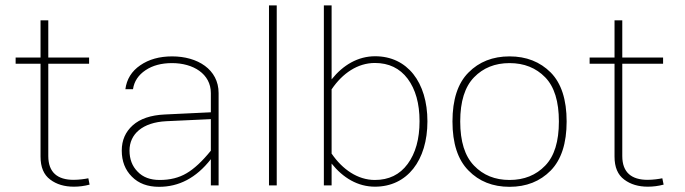

<svg xmlns="http://www.w3.org/2000/svg" viewBox="-20 -701 2591 726"><path d="M314 -26.9C302.2 -24.4 279.3 -21 258.3 -21C197.8 -21 162.6 -48.8 162.6 -110.8V-460H316.9V-483.4H162.6V-624H133.3V-483.4H39.1V-460H133.3V-108.9C133.3 -68.8 145.5 -40 169.9 -22C193.8 -3.9 223.6 4.9 259.3 4.9C279.3 4.9 298.8 2.4 318.8 -2.9Z M806.6 -349.1C806.6 -438.5 727.1 -487.8 630.9 -487.8C583 -487.8 543 -476.6 510.3 -454.1C477.5 -431.6 459 -401.4 454.1 -363.8H482.9C487.3 -393.6 503.4 -417.5 530.3 -435.5C557.1 -453.6 590.8 -462.4 630.4 -462.4C710.4 -462.4 777.3 -421.9 777.3 -349.1V-276.4L603 -268.1C549.8 -265.6 509.8 -252 481.9 -227.1C454.1 -202.1 440.4 -170.4 440.4 -131.8C440.4 -91.3 453.1 -58.6 478.5 -33.2C503.9 -7.3 538.1 5.4 581.5 5.4C655.8 5.4 721.2 -27.3 777.3 -99.1V0H806.6ZM469.7 -131.8C469.7 -193.8 518.6 -238.3 608.9 -242.7L777.3 -250.5V-131.3C744.6 -90.8 713.9 -62.5 685.5 -45.9C656.7 -28.8 623 -20.5 584 -20.5C548.3 -20.5 520.5 -30.8 500.5 -51.8C480 -72.3 469.7 -99.1 469.7 -131.8Z M1026.4 -680.7H997.1V0H1026.4Z M1233.9 -82.5C1277.3 -28.3 1333 4.9 1397.9 4.9C1520 4.9 1596.2 -94.7 1596.2 -242.2C1596.2 -390.1 1520 -488.3 1398.4 -488.3C1333.5 -488.3 1277.3 -455.1 1233.9 -400.9V-680.7H1204.6V0H1233.9ZM1233.9 -119.1V-364.3L1234.4 -363.8C1274.9 -423.8 1332.5 -462.9 1397.5 -462.9C1450.2 -462.9 1491.7 -442.9 1521.5 -403.3C1551.3 -363.3 1566.4 -309.6 1566.4 -242.7C1566.4 -175.3 1551.3 -121.6 1521.5 -81.1C1491.7 -40.5 1450.2 -20.5 1397.5 -20.5C1332.5 -20.5 1274.9 -60.5 1234.4 -119.6Z M1906.7 -487.8C1843.3 -487.8 1791.5 -467.3 1751.5 -426.8C1710.9 -386.2 1690.9 -324.2 1690.9 -241.7C1690.9 -159.2 1710.9 -97.2 1751.5 -56.2C1791.5 -15.1 1843.3 5.4 1906.7 5.4C1970.2 5.4 2022 -15.1 2062.5 -56.2C2102.5 -97.2 2122.6 -159.2 2122.6 -241.7C2122.6 -324.2 2102.5 -386.2 2062.5 -426.8C2022 -467.3 1970.2 -487.8 1906.7 -487.8ZM1906.7 -462.4C1961.9 -462.4 2006.8 -444.3 2041.5 -408.7C2076.2 -373 2093.3 -317.4 2093.3 -241.7C2093.3 -166 2076.2 -110.4 2041.5 -74.7C2006.8 -38.6 1961.9 -20.5 1906.7 -20.5C1851.6 -20.5 1807.1 -38.6 1772.5 -74.7C1737.8 -110.4 1720.2 -166 1720.2 -241.7C1720.2 -317.4 1737.8 -373 1772.5 -408.7C1807.1 -444.3 1851.6 -462.4 1906.7 -462.4Z M2484.4 -26.9C2472.7 -24.4 2449.7 -21 2428.7 -21C2368.2 -21 2333 -48.8 2333 -110.8V-460H2487.3V-483.4H2333V-624H2303.7V-483.4H2209.5V-460H2303.7V-108.9C2303.7 -68.8 2315.9 -40 2340.3 -22C2364.3 -3.9 2394 4.9 2429.7 4.9C2449.7 4.9 2469.2 2.4 2489.3 -2.9Z"/></svg>

Font: Estedad Thin
Style: Regular
Weight: 100
Designer: Amin Abedi
Version: Version 7.3